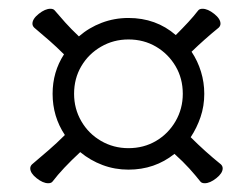

<svg xmlns="http://www.w3.org/2000/svg" viewBox="-20 -545 570 438"><path d="M378 -194Q333 -158 273 -158Q242 -158 214 -168.5Q186 -179 163 -198Q122 -160 100 -131Q97 -127 90 -127Q78 -127 63.5 -138.5Q49 -150 49 -161Q49 -166 53 -170Q73 -187 91 -202.5Q109 -218 128 -237Q100 -279 100 -331Q100 -381 126 -421Q109 -438 93 -452Q77 -466 58 -482Q54 -486 54 -491Q54 -502 68.5 -513.5Q83 -525 95 -525Q102 -525 105 -521Q116 -508 129 -493.5Q142 -479 160 -462Q183 -482 212 -493Q241 -504 273 -504Q336 -504 381 -465Q397 -481 409.5 -494.5Q422 -508 432 -521Q435 -525 442 -525Q454 -525 468.5 -513.5Q483 -502 483 -491Q483 -486 479 -482Q447 -456 417 -427Q431 -406 438.5 -381.5Q446 -357 446 -331Q446 -303 437.5 -278Q429 -253 415 -232Q448 -199 484 -170Q488 -166 488 -161Q488 -150 473.5 -138.5Q459 -127 447 -127Q440 -127 437 -131Q426 -145 412 -160.5Q398 -176 378 -194ZM397 -331Q397 -366 380.5 -394Q364 -422 336 -438.5Q308 -455 273 -455Q239 -455 210.5 -438.5Q182 -422 165.5 -394Q149 -366 149 -331Q149 -297 165.5 -268.5Q182 -240 210.5 -223.5Q239 -207 273 -207Q308 -207 336 -223.5Q364 -240 380.5 -268.5Q397 -297 397 -331Z"/></svg>

Font: Moon Stars Kai HW Light
Style: Regular
Weight: 300
Designer: GuiWonder
Version: Version 1.101